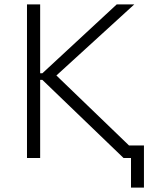

<svg xmlns="http://www.w3.org/2000/svg" viewBox="-20 -720 679 875"><path d="M103 0H163V-356H173L543 0H577V135H636V-57H568L237 -376L592 -700H512L173 -386H163V-700H103Z"/></svg>

Font: Fixel Display Light
Style: Regular
Weight: 300
Designer: AlfaBravo + MacPaw
Foundry: Kyrylo Tkachov, Marchela Mozhyna, Serhii Makarenko, Maria Weinstein, Zakhar Kryvoshyya
Version: Version 1.211